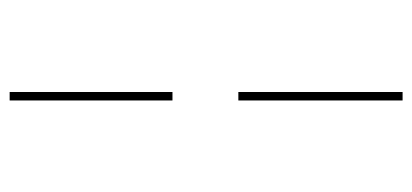

<svg xmlns="http://www.w3.org/2000/svg" viewBox="-254 -502 875 408"><g transform="rotate(90 184.0 -297.5)"><path d="M193 -226H175V120H193ZM175 -366H193V-715H175Z"/></g></svg>

Font: Sprat Extended Thin
Style: Regular
Weight: 100
Width: 9
Designer: Ethan Nakache
Foundry: Collletttivo
Version: Version 2.000;Glyphs 3.2 (3217)